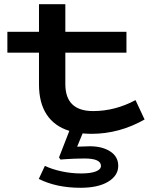

<svg xmlns="http://www.w3.org/2000/svg" viewBox="-20 -622 735 911"><path d="M541 165Q541 211 493.5 240Q446 269 362 269Q248 269 164 227L193 165Q226 181 272 191Q318 201 365 201Q410 201 434.5 191.5Q459 182 459 165Q459 130 381 130Q359 130 333 131Q307 132 294 133Q276 135 267 135L260 125L309 -1Q238 -23 201.5 -78.5Q165 -134 165 -221V-372H15V-471H165V-602H290V-471H580V-372H290V-223Q290 -95 422 -95Q526 -95 623 -147L666 -55Q546 13 414 13Q398 13 372 11L346 74Q386 72 406 72Q465 72 503 96.5Q541 121 541 165Z"/></svg>

Font: BioRhyme Expanded
Style: Bold
Weight: 700
Width: 7
Designer: Aoife Mooney
Foundry: Aoife Mooney Type
Version: Version 1.000